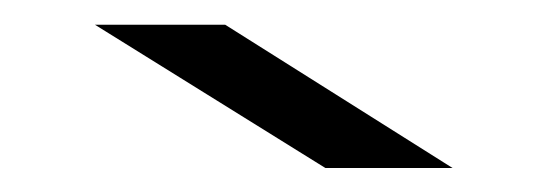

<svg xmlns="http://www.w3.org/2000/svg" viewBox="-20 -695 448 157"><path d="M350.1 -557.6H246.1L57.6 -674.8H164.1Z"/></svg>

Font: Agdasima
Style: Bold
Weight: 700
Width: 3
Designer: The DocRepair Project, Patric King
Foundry: Google
Version: Version 2.002